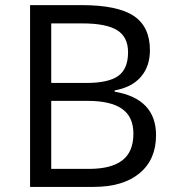

<svg xmlns="http://www.w3.org/2000/svg" viewBox="-20 -734 688 754"><path d="M98.1 -713.9H299.8Q441.9 -713.9 505.4 -671.4Q568.8 -628.9 568.8 -537.1Q568.8 -473.6 533.4 -432.4Q498 -391.1 430.2 -378.9V-374Q592.8 -346.2 592.8 -203.1Q592.8 -107.4 528.1 -53.7Q463.4 0 347.2 0H98.1ZM181.2 -408.2H317.9Q405.8 -408.2 444.3 -435.8Q482.9 -463.4 482.9 -528.8Q482.9 -588.9 439.9 -615.5Q397 -642.1 303.2 -642.1H181.2ZM181.2 -337.9V-70.8H330.1Q416.5 -70.8 460.2 -104.2Q503.9 -137.7 503.9 -209Q503.9 -275.4 459.2 -306.6Q414.6 -337.9 323.2 -337.9Z"/></svg>

Font: f02100778
Style: Regular
Weight: 400
Foundry: Ascender Corporation
Version: Version 1.10